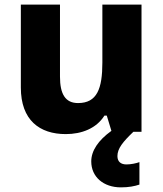

<svg xmlns="http://www.w3.org/2000/svg" viewBox="-20 -569 703 829"><path d="M487 105C487 72 511 43 556 0H591V-549H422V-299C422 -186 399 -124 317 -124C262 -124 239 -163 239 -238V-549H70V-191C70 -50 151 10 264 10C332 10 396 -14 431 -70H441L461 -4C404 37 374 82 374 128C374 195 427 240 502 240C536 240 561 235 582 228V131C569 136 545 141 526 141C503 141 487 130 487 105Z"/></svg>

Font: Noto Sans Telugu ExtraBold
Style: Regular
Weight: 800
Designer: Jelle Bosma - Monotype Design Team
Foundry: Monotype Imaging Inc.
Version: Version 2.005